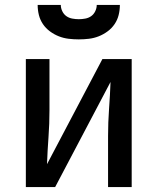

<svg xmlns="http://www.w3.org/2000/svg" viewBox="-20 -760 640 780"><path d="M85 0V-520H181V-312Q181 -257 177 -202.5Q173 -148 171 -93L396 -520H515V0H419V-208Q419 -263 423 -317.5Q427 -372 429 -427L204 0ZM300 -600Q279 -600 258.5 -602.5Q238 -605 219 -612.5Q200 -620 183 -632.5Q166 -645 154.5 -662Q143 -679 138 -699Q133 -719 133 -740H227Q227 -727 233 -714.5Q239 -702 249.5 -694.5Q260 -687 273.5 -684.5Q287 -682 300 -682Q313 -682 326.5 -684.5Q340 -687 350.5 -694.5Q361 -702 367 -714.5Q373 -727 373 -740H467Q467 -719 462 -699Q457 -679 445.5 -662Q434 -645 417 -632.5Q400 -620 381 -612.5Q362 -605 341.5 -602.5Q321 -600 300 -600Z"/></svg>

Font: Zed Mono Medium Extended
Style: Regular
Weight: 500
Width: 7
Monospace: yes
Designer: Belleve Invis
Foundry: Belleve Invis
Version: Version 1.0.0; ttfautohint (v1.8.4)